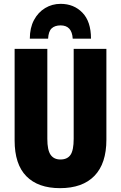

<svg xmlns="http://www.w3.org/2000/svg" viewBox="-20 -968 628 998"><path d="M533 -242Q533 -118 471 -54Q409 10 292 10Q178 10 117 -52Q56 -114 56 -238V-714H226V-246Q226 -188 243 -163.5Q260 -139 294 -139Q330 -139 346.5 -163Q363 -187 363 -247V-714H533ZM295 -948Q364 -948 408.5 -902Q453 -856 453 -767H358Q354 -836 295 -836Q265 -836 248.5 -820.5Q232 -805 230 -767H135Q135 -823 156.5 -863.5Q178 -904 214.5 -926Q251 -948 295 -948Z"/></svg>

Font: Noto Sans ExtraCondensed Black
Style: Regular
Weight: 900
Width: 2
Designer: Monotype Design Team
Foundry: Monotype Imaging Inc.
Version: Version 2.013; ttfautohint (v1.8.4.7-5d5b)